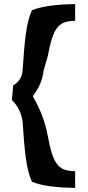

<svg xmlns="http://www.w3.org/2000/svg" viewBox="-20 -750 426 925"><path d="M190 -409V-410L210 -479C236 -616 259 -648 342 -650V-730C253 -729 187 -721 134 -701C105 -638 98 -547 89 -411C86 -376 69 -353 44 -339L37 -268C63 -244 83 -209 89 -163C98 -27 105 62 134 126C186 146 251 154 342 155V75C260 73 236 43 210 -96C197 -168 171 -228 141 -281L138 -287C163 -319 184 -358 190 -409Z"/></svg>

Font: Bluebird
Style: LiNrw
Weight: 300
Designer: Jasper
Foundry: Cannot Into Space Fonts
Version: Version 0.98